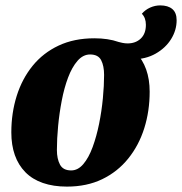

<svg xmlns="http://www.w3.org/2000/svg" viewBox="-20 -672 675 712"><path d="M228 20Q178 20 139 6.5Q100 -7 74 -33.5Q48 -60 35 -97Q22 -134 22 -181Q22 -253 42 -316.5Q62 -380 101 -428Q140 -476 197.5 -503Q255 -530 330 -530Q381 -530 419.5 -516.5Q458 -503 483.5 -477Q509 -451 522 -414.5Q535 -378 535 -332Q535 -260 515 -196.5Q495 -133 455.5 -84Q416 -35 359 -7.5Q302 20 228 20ZM244 -40Q269 -40 289 -63.5Q309 -87 323.5 -126.5Q338 -166 347.5 -213Q357 -260 361.5 -307.5Q366 -355 366 -394Q366 -428 355 -449Q344 -470 314 -470Q288 -470 267.5 -446.5Q247 -423 232.5 -384.5Q218 -346 209 -299Q200 -252 195.5 -204.5Q191 -157 191 -116Q191 -83 202.5 -61.5Q214 -40 244 -40ZM471 -452Q449 -452 432.5 -457.5Q416 -463 406 -472L413 -518Q424 -515 434 -513Q444 -511 453 -511Q483 -511 502 -529Q521 -547 521 -580Q521 -606 506 -621Q519 -636 537 -644Q555 -652 574 -652Q603 -652 619 -638.5Q635 -625 635 -597Q635 -560 614.5 -527Q594 -494 557 -473Q520 -452 471 -452Z"/></svg>

Font: Sansita Swashed Light
Style: Bold
Weight: 700
Version: Version 1.003